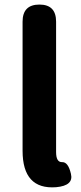

<svg xmlns="http://www.w3.org/2000/svg" viewBox="-20 -818 355 842"><path d="M79 -157V-723Q79 -798 153 -798Q226 -798 226 -723V-151Q226 -106 252.5 -107Q279 -108 291 -56Q304 -4 226 3Q79 14 79 -157Z"/></svg>

Font: Resource Han Rounded KR
Style: Bold
Weight: 700
Designer: Cyano Hao (round all glyphs); Ryoko NISHIZUKA 西塚涼子 (kana, bopomofo & ideographs); Paul D. Hunt (Latin, Greek & Cyrillic)
Foundry: Cyano Hao
Version: 0.990